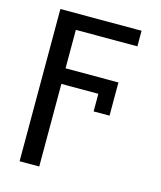

<svg xmlns="http://www.w3.org/2000/svg" viewBox="-112 -627 764 912"><g transform="rotate(15 270.0 -170.5)"><path d="M427.6 -279.8V-116.5H349.4V-203.1H167.6V203.1H71V-545.5H470.2V-468.8H167.6V-279.8Z"/></g></svg>

Font: Inter Zeller
Style: Regular
Weight: 400
Designer: Rasmus Andersson; Joe Bland
Foundry: zeller
Version: Version 3.015;git-dec3a8cb1